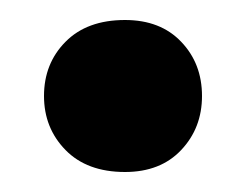

<svg xmlns="http://www.w3.org/2000/svg" viewBox="-20 -165 250 192"><path d="M105 7Q67 7 45.5 -15Q24 -37 24 -69Q24 -101.5 45.5 -123.2Q67 -145 105 -145Q140.5 -145 161.2 -123.2Q182 -101.5 182 -69Q182 -37 161.2 -15Q140.5 7 105 7Z"/></svg>

Font: Junction
Style: Bold
Weight: 700
Designer: Caroline Hadilaksono
Foundry: Caroline Hadilaksono, Tyler Finck, The League of Moveable Type
Version: Version 2.000; ttfautohint (v1.8.3)